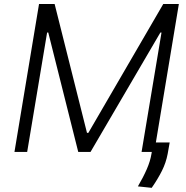

<svg xmlns="http://www.w3.org/2000/svg" viewBox="-20 -747 916 944"><path d="M171.9 -727.3H248.6L407.7 -93.8H414.4L782.7 -727.3H859.4L738.6 0H676.1L774.1 -587H768.5L425.1 0H364.7L217.3 -587H211.6L113.6 0H51.1ZM814.3 -46.5 804.3 9.9Q796.2 52.9 776.1 93Q756 133.2 725.9 176.5L658 169.4Q684.7 123.9 701.9 84.3Q719.1 44.7 724.8 8.9L734.4 -46.5Z"/></svg>

Font: Inter UI Light
Style: Italic
Weight: 300
Italic angle: 9.39999°
Designer: Rasmus Andersson
Foundry: rsms
Version: 3.2;8d6f07862